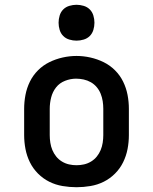

<svg xmlns="http://www.w3.org/2000/svg" viewBox="-20 -775 640 803"><path d="M300 8Q271 8 241.5 3Q212 -2 186 -15Q160 -28 139 -49Q118 -70 105 -96.5Q92 -123 86.5 -152Q81 -181 81 -210V-320Q81 -349 86.5 -378Q92 -407 105 -433.5Q118 -460 139 -481Q160 -502 186.5 -515Q213 -528 242 -534.5Q271 -541 300 -541Q329 -541 358 -534.5Q387 -528 413.5 -515Q440 -502 461 -481Q482 -460 495 -433.5Q508 -407 513.5 -378Q519 -349 519 -320V-210Q519 -181 513.5 -152Q508 -123 495 -96.5Q482 -70 461 -49Q440 -28 414 -15Q388 -2 358.5 3Q329 8 300 8ZM300 -84Q316 -84 331.5 -87.5Q347 -91 361 -99.5Q375 -108 385 -120.5Q395 -133 401 -147.5Q407 -162 409.5 -178Q412 -194 412 -210V-320Q412 -336 409.5 -352Q407 -368 401 -383Q395 -398 384.5 -410.5Q374 -423 360 -431Q346 -439 330 -442.5Q314 -446 298 -446Q275 -446 252 -437Q229 -428 214.5 -409.5Q200 -391 194 -367.5Q188 -344 188 -320V-210Q188 -194 190.5 -178Q193 -162 199 -147.5Q205 -133 215 -120.5Q225 -108 239 -99.5Q253 -91 268.5 -87.5Q284 -84 300 -84ZM300 -605Q285 -605 270 -609.5Q255 -614 244.5 -624.5Q234 -635 229.5 -650Q225 -665 225 -680Q225 -695 229.5 -710Q234 -725 244.5 -735.5Q255 -746 270 -750.5Q285 -755 300 -755Q315 -755 330 -750.5Q345 -746 355.5 -735.5Q366 -725 370.5 -710Q375 -695 375 -680Q375 -665 370.5 -650Q366 -635 355.5 -624.5Q345 -614 330 -609.5Q315 -605 300 -605Z"/></svg>

Font: Iosevka Slab Semibold Extended
Style: Regular
Weight: 600
Width: 7
Monospace: yes
Designer: Belleve Invis
Foundry: Belleve Invis
Version: Version 11.1.0; ttfautohint (v1.8.3)